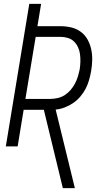

<svg xmlns="http://www.w3.org/2000/svg" viewBox="-20 -755 540 990"><path d="M304 215 206 -189H102L71 0H10L131 -735H192L173 -620H291Q320 -620 347.5 -613.5Q375 -607 396.5 -591Q418 -575 431 -552Q444 -529 450 -502Q456 -475 455.5 -446.5Q455 -418 450 -389Q446 -366 439.5 -343Q433 -320 422 -298.5Q411 -277 394.5 -257.5Q378 -238 357.5 -224Q337 -210 313.5 -201Q290 -192 267 -190L366 215ZM239 -245Q258 -245 277.5 -249.5Q297 -254 313.5 -264.5Q330 -275 343.5 -290.5Q357 -306 366.5 -324Q376 -342 381.5 -360.5Q387 -379 391 -398Q394 -418 394.5 -437.5Q395 -457 392.5 -476Q390 -495 382 -512Q374 -529 361 -541.5Q348 -554 329.5 -559.5Q311 -565 292 -565H164L111 -245Z"/></svg>

Font: Iosevka Light
Style: Italic
Weight: 300
Italic angle: -9°
Monospace: yes
Designer: Belleve Invis
Foundry: Belleve Invis
Version: Version 32.5.0; ttfautohint (v1.8.4)